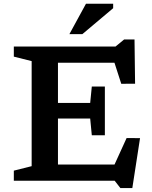

<svg xmlns="http://www.w3.org/2000/svg" viewBox="-20 -948 796 1007"><path d="M530 -494V-366V-238.5H461.5L453 -326.5H210V-408H453L461.5 -494ZM688.5 -509 616 -508.5 565 -666.5 610.5 -619H210V-704H586L631 -741H685.5ZM559 -37.5 644 -224 714.5 -223.5 674 38.5H611.5L581.5 0H210V-85H598.5ZM52.5 0V-53L146 -76.5V-627.5L52.5 -651V-704H284V0ZM344 -769 431 -928.5H573.5V-905L412 -769Z"/></svg>

Font: Newsreader 7pt Medium
Style: Regular
Weight: 500
Designer: Hugues Gentile
Foundry: Production Type
Version: Version 1.003